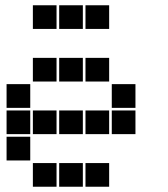

<svg xmlns="http://www.w3.org/2000/svg" viewBox="-20 -715 640 730"><path d="M106 -695Q105 -695 105 -695Q105 -695 105 -694V-606Q105 -605 105 -605Q105 -605 106 -605H194Q195 -605 195 -605Q195 -605 195 -606V-694Q195 -695 195 -695Q195 -695 194 -695ZM206 -695Q205 -695 205 -695Q205 -695 205 -694V-606Q205 -605 205 -605Q205 -605 206 -605H294Q295 -605 295 -605Q295 -605 295 -606V-694Q295 -695 295 -695Q295 -695 294 -695ZM306 -695Q305 -695 305 -695Q305 -695 305 -694V-606Q305 -605 305 -605Q305 -605 306 -605H394Q395 -605 395 -605Q395 -605 395 -606V-694Q395 -695 395 -695Q395 -695 394 -695ZM106 -495Q105 -495 105 -495Q105 -495 105 -494V-406Q105 -405 105 -405Q105 -405 106 -405H194Q195 -405 195 -405Q195 -405 195 -406V-494Q195 -495 195 -495Q195 -495 194 -495ZM206 -495Q205 -495 205 -495Q205 -495 205 -494V-406Q205 -405 205 -405Q205 -405 206 -405H294Q295 -405 295 -405Q295 -405 295 -406V-494Q295 -495 295 -495Q295 -495 294 -495ZM306 -495Q305 -495 305 -495Q305 -495 305 -494V-406Q305 -405 305 -405Q305 -405 306 -405H394Q395 -405 395 -405Q395 -405 395 -406V-494Q395 -495 395 -495Q395 -495 394 -495ZM6 -395Q5 -395 5 -395Q5 -395 5 -394V-306Q5 -305 5 -305Q5 -305 6 -305H94Q95 -305 95 -305Q95 -305 95 -306V-394Q95 -395 95 -395Q95 -395 94 -395ZM406 -395Q405 -395 405 -395Q405 -395 405 -394V-306Q405 -305 405 -305Q405 -305 406 -305H494Q495 -305 495 -305Q495 -305 495 -306V-394Q495 -395 495 -395Q495 -395 494 -395ZM6 -295Q5 -295 5 -295Q5 -295 5 -294V-206Q5 -205 5 -205Q5 -205 6 -205H94Q95 -205 95 -205Q95 -205 95 -206V-294Q95 -295 95 -295Q95 -295 94 -295ZM106 -295Q105 -295 105 -295Q105 -295 105 -294V-206Q105 -205 105 -205Q105 -205 106 -205H194Q195 -205 195 -205Q195 -205 195 -206V-294Q195 -295 195 -295Q195 -295 194 -295ZM206 -295Q205 -295 205 -295Q205 -295 205 -294V-206Q205 -205 205 -205Q205 -205 206 -205H294Q295 -205 295 -205Q295 -205 295 -206V-294Q295 -295 295 -295Q295 -295 294 -295ZM306 -295Q305 -295 305 -295Q305 -295 305 -294V-206Q305 -205 305 -205Q305 -205 306 -205H394Q395 -205 395 -205Q395 -205 395 -206V-294Q395 -295 395 -295Q395 -295 394 -295ZM406 -295Q405 -295 405 -295Q405 -295 405 -294V-206Q405 -205 405 -205Q405 -205 406 -205H494Q495 -205 495 -205Q495 -205 495 -206V-294Q495 -295 495 -295Q495 -295 494 -295ZM6 -195Q5 -195 5 -195Q5 -195 5 -194V-106Q5 -105 5 -105Q5 -105 6 -105H94Q95 -105 95 -105Q95 -105 95 -106V-194Q95 -195 95 -195Q95 -195 94 -195ZM106 -95Q105 -95 105 -95Q105 -95 105 -94V-6Q105 -5 105 -5Q105 -5 106 -5H194Q195 -5 195 -5Q195 -5 195 -6V-94Q195 -95 195 -95Q195 -95 194 -95ZM206 -95Q205 -95 205 -95Q205 -95 205 -94V-6Q205 -5 205 -5Q205 -5 206 -5H294Q295 -5 295 -5Q295 -5 295 -6V-94Q295 -95 295 -95Q295 -95 294 -95ZM306 -95Q305 -95 305 -95Q305 -95 305 -94V-6Q305 -5 305 -5Q305 -5 306 -5H394Q395 -5 395 -5Q395 -5 395 -6V-94Q395 -95 395 -95Q395 -95 394 -95Z"/></svg>

Font: Doto Black
Style: Regular
Weight: 900
Version: Version 1.000